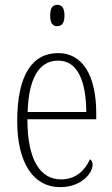

<svg xmlns="http://www.w3.org/2000/svg" viewBox="-20 -762 463 792"><path d="M216 -654C233 -654 246 -664 246 -698C246 -732 233 -742 216 -742C199 -742 187 -732 187 -698C187 -664 199 -654 216 -654ZM228 10C316 10 362 -48 362 -82C362 -95 357 -102 351 -105C332 -62 295 -22 232 -22C146 -22 93 -102 93 -270H377V-294C377 -450 321 -543 220 -543C112 -543 51 -451 51 -262C51 -88 119 10 228 10ZM336 -300H94C98 -431 137 -512 220 -512C301 -512 335 -426 336 -300Z"/></svg>

Font: Noto Serif Devanagari Condensed ExtraLight
Style: Regular
Weight: 200
Width: 3
Designer: Universal Thirst, Indian Type Foundry and the Monotype Design Team
Foundry: Monotype Imaging Inc.
Version: Version 2.004